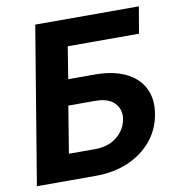

<svg xmlns="http://www.w3.org/2000/svg" viewBox="-81 -802 815 876"><g transform="rotate(-10 326.0 -364.0)"><path d="M19.5 0 140.1 -727.5H620.1L599.1 -604.5H269L245.1 -456.1H367.2Q453.1 -456.1 510.7 -428.2Q568.4 -400.4 593.5 -349.9Q618.7 -299.3 607.4 -231Q596.2 -162.6 553.7 -110.6Q511.2 -58.6 444.3 -29.3Q377.4 0 291.5 0ZM189 -120.6H311Q353.5 -120.6 384.8 -136Q416 -151.4 435.3 -176.8Q454.6 -202.1 459.5 -232.4Q467.3 -276.9 438.7 -307.1Q410.2 -337.4 347.7 -337.4H224.6Z"/></g></svg>

Font: Inter 16pt
Style: Bold Italic
Weight: 700
Italic angle: -9.3988°
Version: Version 4.001;git-66647c0bb